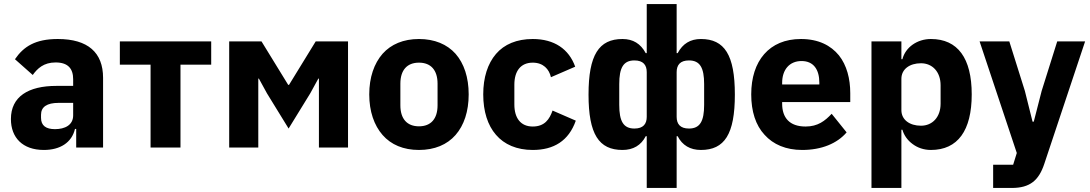

<svg xmlns="http://www.w3.org/2000/svg" viewBox="-20 -730 5395 950"><path d="M266 -537C155 -537 97 -500 54 -437L142 -359C165 -391 196 -421 255 -421C318 -421 342 -389 342 -338V-305H259C120 -305 34 -252 34 -141C34 -49 92 12 197 12C277 12 335 -24 351 -92H357V0H490V-345C490 -470 415 -537 266 -537ZM342 -159C342 -111 301 -91 252 -91C208 -91 183 -108 183 -147V-162C183 -201 212 -221 270 -221H342V-159Z M725 -410H573V-525H1025V-410H873V0H725Z M1114 -525H1274L1406 -310H1410L1542 -525H1702V0H1558V-341H1555L1515 -268L1408 -94L1301 -268L1261 -341H1258V0H1114Z M2053 12C1976 12 1915 -14 1873 -62C1831 -110 1807 -179 1807 -263C1807 -347 1831 -416 1873 -464C1915 -511 1976 -537 2053 -537C2130 -537 2192 -511 2234 -464C2276 -416 2299 -347 2299 -263C2299 -179 2276 -110 2234 -62C2192 -14 2130 12 2053 12ZM2053 -105C2112 -105 2145 -142 2145 -209V-316C2145 -383 2112 -420 2053 -420C1994 -420 1961 -383 1961 -316V-209C1961 -142 1994 -105 2053 -105Z M2616 12C2537 12 2475 -15 2434 -63C2393 -110 2371 -179 2371 -263C2371 -347 2393 -415 2434 -463C2475 -511 2537 -537 2616 -537C2723 -537 2795 -487 2826 -400L2706 -348C2697 -388 2668 -420 2616 -420C2556 -420 2525 -378 2525 -311V-213C2525 -146 2556 -104 2616 -104C2675 -104 2699 -140 2714 -183L2829 -133C2794 -33 2720 12 2616 12Z M3180 -56H3175C3152 -11 3113 12 3060 12C2943 12 2892 -66 2892 -262C2892 -458 2943 -537 3060 -537C3112 -537 3150 -514 3175 -467H3180V-710H3328V-467H3333C3358 -514 3396 -537 3448 -537C3565 -537 3616 -458 3616 -262C3616 -66 3565 12 3448 12C3395 12 3356 -11 3333 -56H3328V200H3180ZM3119 -94C3163 -94 3180 -117 3180 -152V-373C3180 -408 3163 -431 3119 -431C3064 -431 3044 -394 3044 -314V-211C3044 -131 3064 -94 3119 -94ZM3389 -94C3444 -94 3464 -131 3464 -211V-314C3464 -394 3444 -431 3389 -431C3345 -431 3328 -408 3328 -373V-152C3328 -117 3345 -94 3389 -94Z M3949 12C3869 12 3806 -15 3763 -63C3719 -110 3697 -179 3697 -263C3697 -346 3719 -414 3761 -462C3803 -510 3864 -537 3943 -537C4030 -537 4091 -505 4131 -456C4170 -407 4187 -340 4187 -269V-225H3850V-217C3850 -148 3886 -104 3966 -104C4027 -104 4062 -132 4095 -167L4169 -75C4122 -20 4045 12 3949 12ZM3946 -428C3886 -428 3850 -385 3850 -320V-312H4034V-321C4034 -385 4006 -428 3946 -428Z M4292 -525H4440V-437H4445C4460 -496 4518 -537 4586 -537C4719 -537 4788 -442 4788 -263C4788 -84 4719 12 4586 12C4551 12 4520 1 4496 -17C4471 -35 4453 -60 4445 -88H4440V200H4292ZM4537 -108C4593 -108 4634 -150 4634 -217V-308C4634 -375 4593 -417 4537 -417C4481 -417 4440 -388 4440 -340V-185C4440 -137 4481 -108 4537 -108Z M5211 -525H5349L5147 81C5120 162 5077 200 4986 200H4894V85H4993L5011 27L4827 -525H4974L5051 -280L5089 -128H5095L5134 -280Z"/></svg>

Font: Plexus Sans Bold
Style: Regular
Weight: 700
Version: Version 2.001;PS 002.001;hotconv 1.0.70;makeotf.lib2.5.58329